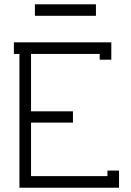

<svg xmlns="http://www.w3.org/2000/svg" viewBox="-20 -877 611 897"><path d="M428.2 -803.2H143.1V-856.9H428.2ZM445.8 -625H125V-356.9H320.8V-304.2H125V-54.2H481.9V-80.1H536.1V0H70.8V-625H44.9V-679.2H500V-598.1H445.8Z"/></svg>

Font: Rawengulk
Style: Demibold
Weight: 600
Version: Version 0.92